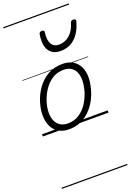

<svg xmlns="http://www.w3.org/2000/svg" viewBox="-256 -1064 1110 1619"><g transform="rotate(-20 299.5 -255.0)"><path d="M231 19Q175 19 136.5 -4.5Q98 -28 78.5 -70.5Q59 -113 59 -168Q59 -223 78 -284Q97 -345 135 -398.5Q173 -452 230 -485.5Q287 -519 363 -519Q417 -519 455 -496.5Q493 -474 513 -433.5Q533 -393 533 -339Q533 -298 521.5 -249.5Q510 -201 486.5 -153.5Q463 -106 426.5 -67Q390 -28 341.5 -4.5Q293 19 231 19ZM237 -31Q296 -31 341 -61Q386 -91 415.5 -138Q445 -185 460 -237Q475 -289 475 -334Q475 -376 461.5 -406Q448 -436 421 -452.5Q394 -469 355 -469Q297 -469 252.5 -440Q208 -411 177.5 -364.5Q147 -318 131 -266.5Q115 -215 115 -170Q115 -128 129.5 -96.5Q144 -65 171 -48Q198 -31 237 -31ZM390 -626Q317 -626 285.5 -676.5Q254 -727 270 -820Q272 -830 278.5 -835Q285 -840 296 -840Q308 -840 313 -834.5Q318 -829 316 -820Q307 -753 327.5 -717Q348 -681 395 -681Q450 -681 491.5 -718.5Q533 -756 550 -819Q554 -830 560 -834.5Q566 -839 577 -839Q589 -839 595 -833.5Q601 -828 598 -818Q581 -754 551 -711.5Q521 -669 480.5 -647.5Q440 -626 390 -626ZM0 460H589V470H0ZM0 -20H589V0H0ZM0 -505H589V-500H0ZM0 -980H589V-970H0Z"/></g></svg>

Font: Playwrite NO Guides
Style: Regular
Weight: 400
Designer: Veronika Burian, José Scaglione
Foundry: TypeTogether
Version: Version 1.003